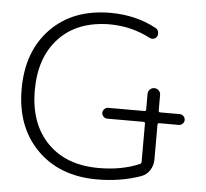

<svg xmlns="http://www.w3.org/2000/svg" viewBox="-53 -820 927 864"><g transform="rotate(5 410.5 -388.0)"><path d="M438.5 -288.1Q428.7 -288.1 421.4 -295.4Q414.1 -302.7 414.1 -312.5Q414.1 -322.3 421.4 -329.6Q428.7 -336.9 438.5 -336.9H601.6Q609.4 -336.9 609.4 -343.8V-415Q609.4 -426.8 617.7 -435.1Q626 -443.4 637.7 -443.4Q649.4 -443.4 657.7 -435.1Q666 -426.8 666 -415V-343.8Q666 -336.9 673.8 -336.9H761.7Q771.5 -336.9 778.8 -329.6Q786.1 -322.3 786.1 -312.5Q786.1 -302.7 778.8 -295.4Q771.5 -288.1 761.7 -288.1H673.8Q666 -288.1 666 -281.2V-124Q666 -96.7 651.9 -74.7Q637.7 -52.7 613.3 -43.9Q522.5 -11.7 416 -11.7Q247.1 -11.7 145 -114.3Q43 -216.8 43 -387.7Q43 -558.6 143.1 -661.1Q243.2 -763.7 412.1 -763.7Q526.4 -763.7 619.1 -713.9Q628.9 -709 631.8 -698.2Q634.8 -687.5 630.9 -677.7Q626 -668 615.7 -665Q605.5 -662.1 596.7 -667Q512.7 -710.9 416 -711.9Q268.6 -711.9 185.5 -624.5Q102.5 -537.1 102.5 -387.2Q102.5 -237.3 187 -150.4Q271.5 -63.5 418.9 -63.5Q523.4 -63.5 602.5 -97.7Q609.4 -100.6 609.4 -107.4V-281.2Q609.4 -288.1 601.6 -288.1Z"/></g></svg>

Font: Gen Jyuu Gothic Light
Style: Regular
Weight: 200
Designer: [Source Han Sans]
Ryoko NISHIZUKA  (kana & ideographs); Paul D. Hunt (Latin, Greek & Cyrillic); Wenlong ZHANG  (bopomofo
Version: Version 1.002.20150607